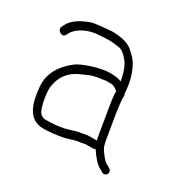

<svg xmlns="http://www.w3.org/2000/svg" viewBox="-119 -569 658 654"><g transform="rotate(30 210.0 -241.5)"><path d="M107.8 -55C129.8 -55 155.1 -57.7 183.5 -63L201.7 -68C214.7 -71.7 223.5 -75.5 237.7 -77C249.2 -78.2 253.2 -81 264.5 -81H289.5C292.2 -81 294.7 -82 297 -84C314.9 -57.2 330.7 -40.2 344.5 -33L356.7 -26C372 -17.6 388.5 -40.5 367.3 -52L355.2 -59C350.1 -61.7 343.7 -67.8 336.1 -77.5C320.7 -97 316.9 -102.8 311.9 -133L296.2 -227C293.7 -241.9 291.7 -264 290.5 -276.5C289.5 -286.1 293.1 -288 288.5 -297C288.4 -301.7 288 -306.3 287.2 -311C284.2 -344.5 275.2 -374.5 260.2 -401C254.6 -411 243.4 -423.2 226.6 -437.5C209.9 -451.8 182.6 -459 144.6 -459C110 -456.5 84.8 -453.5 69.1 -450C29.7 -436.1 4.6 -418.4 -6.1 -397L-11.4 -387C-20.8 -371 7.4 -354 15.4 -370L20.7 -380C35.5 -405.4 72.7 -422.3 103.7 -425C133.2 -427.6 156.3 -430.1 194.3 -423.5C203.8 -421.9 214.1 -414.4 225.2 -401C239.6 -386.6 249.8 -361.6 255.7 -326C245.6 -330.7 230.4 -333 210 -333C172.3 -333 108.3 -310.8 89 -295.9C43.3 -260.4 22.3 -219.5 26.2 -173C31.4 -109.9 48.6 -55 107.8 -55ZM266.2 -227 281.9 -133C283.2 -125 284.7 -117.7 286.5 -111H260.8C252.6 -111 246.4 -110.5 242.3 -109.5C222.1 -104.7 215.6 -106.1 189.8 -97L171.7 -92C150.6 -87.1 127.7 -85 100.8 -85C89.5 -85 81 -89.3 75.2 -98C64.6 -113.8 54.8 -169.3 57.8 -190.5C63.5 -232 85.2 -261 122.8 -277.5C129.6 -280.5 138.2 -284.3 148.6 -289C168.8 -298.1 188.8 -299.5 212.5 -303H232.5C239.9 -303 249 -298.3 259.9 -289C258.1 -283.7 260.2 -263 266.2 -227Z"/></g></svg>

Font: MewTooHand
Style: Lta
Weight: 400
Designer: Mew Too, Robert Jablonski
Version: Version 0.77